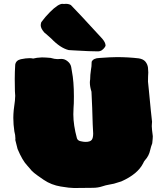

<svg xmlns="http://www.w3.org/2000/svg" viewBox="-20 -947 863 992"><path d="M362.3 24.4C348.1 24.4 325.2 22 293.5 16.6C261.2 11.2 232.4 0 207 -17.1C181.6 -34.2 165 -46.4 156.7 -53.2C148.4 -59.6 140.6 -67.4 134.3 -76.2C129.9 -81.5 125.5 -86.4 121.1 -91.3C104 -108.9 87.4 -137.7 70.8 -177.2C67.4 -192.4 63.5 -208 59.1 -223.6C59.1 -223.6 59.6 -230.5 59.6 -230.5C59.6 -243.7 57.6 -255.9 54.2 -268.1C50.8 -291 48.8 -314.5 48.8 -337.9C48.8 -362.8 51.8 -392.1 57.1 -426.8C58.1 -436 58.6 -444.3 58.6 -452.1C58.6 -460 58.1 -467.8 57.1 -475.6C56.6 -493.7 56.2 -514.6 56.2 -539.1C56.2 -564 57.1 -588.4 58.6 -612.8C61 -627.9 70.8 -637.2 87.9 -641.1C104.5 -644.5 119.6 -646.5 132.8 -646.5C139.2 -646.5 145 -646 151.4 -644.5C151.4 -644.5 171.4 -648.4 171.4 -648.4C173.8 -648.4 175.8 -648.4 177.7 -648.9C184.1 -649.9 190.4 -650.4 196.8 -650.4C209 -650.4 223.6 -649.4 241.2 -647.9C255.9 -643.6 267.6 -641.6 276.4 -641.6C279.8 -641.6 286.6 -642.1 297.4 -642.6C308.6 -642.6 318.8 -638.7 328.1 -631.3C338.9 -623 345.2 -613.3 347.7 -601.6C348.6 -593.8 350.1 -585.9 351.6 -578.1C358.4 -543.9 361.8 -501 361.8 -449.2C361.8 -421.4 361.3 -401.4 359.9 -388.2C359.4 -377.4 358.9 -366.7 358.9 -356C358.9 -318.8 365.2 -277.8 377.4 -232.9C379.9 -224.6 386.7 -219.2 397 -217.3C407.2 -214.8 415.5 -213.9 421.9 -213.9C438 -213.9 448.7 -217.3 454.1 -224.6C459 -231 461.4 -242.2 461.4 -257.8C461.4 -257.8 459 -303.7 459 -303.7C457.5 -361.8 455.6 -418.5 452.6 -473.1C447.3 -490.2 444.3 -505.9 444.3 -520C444.3 -525.9 444.8 -531.2 445.8 -536.6C445.8 -552.7 447.3 -568.4 449.7 -584.5C452.1 -595.7 453.6 -610.4 453.6 -627.9C459 -640.1 472.7 -647 493.7 -647.5C533.2 -650.4 563.5 -651.9 584 -651.9C622.1 -651.9 659.7 -649.9 696.8 -645.5C711.9 -643.1 723.6 -637.7 731.4 -628.4C738.8 -619.1 743.2 -608.9 744.6 -597.2C745.6 -588.9 746.1 -580.6 746.1 -572.3C746.1 -565.9 745.6 -559.1 745.1 -552.7C745.1 -552.7 744.6 -525.4 744.6 -525.4C745.6 -511.2 747.1 -496.6 749 -482.4C749 -482.4 759.3 -376 759.3 -376C761.7 -356.9 763.7 -337.4 765.6 -317.9C765.6 -313 765.1 -308.1 764.6 -303.7C764.2 -300.8 764.2 -297.9 764.2 -294.9C764.2 -286.1 766.1 -269 769.5 -243.2C769.5 -236.8 768.6 -224.6 766.6 -206.5C762.2 -195.3 758.8 -184.1 756.3 -172.9C752 -152.3 743.2 -134.3 729 -119.1C725.1 -114.7 722.2 -109.9 719.7 -103.5C700.7 -65.9 663.1 -34.7 606.9 -9.8C600.1 -7.3 587.4 -3.4 568.8 2C560.5 3.9 552.7 5.4 544.4 6.8C532.2 8.8 520.5 11.7 509.3 15.6C493.2 21 476.6 23.4 459.5 23.4C459.5 23.4 362.3 24.4 362.3 24.4ZM363.8 -686.5C363.8 -686.5 338.9 -688 338.9 -688C336.9 -688 335.4 -688 334 -688.5C305.2 -695.8 275.4 -715.8 244.6 -748C244.6 -748 215.3 -773.9 215.3 -773.9C211.9 -775.9 209.5 -778.3 207.5 -780.8C196.3 -793.9 190.4 -805.7 190.4 -816.4C190.4 -821.3 191.4 -826.7 193.4 -832.5C207 -851.1 222.2 -868.7 238.3 -884.8C266.6 -913.1 288.1 -927.2 302.7 -927.2C306.2 -926.8 308.1 -926.8 308.1 -926.8C308.1 -926.8 308.6 -926.3 308.6 -926.3C312.5 -926.8 316.4 -927.2 319.8 -927.2C329.6 -927.2 338.4 -925.3 346.2 -920.9C366.2 -900.9 418.9 -844.7 503.4 -752.4C503.4 -752.4 508.3 -747.1 508.3 -747.1C519.5 -733.9 525.4 -722.2 525.4 -711.4C525.4 -710 523.9 -706.5 520.5 -701.7C517.1 -696.8 512.7 -692.4 506.8 -688C500.5 -683.6 493.7 -681.6 485.4 -681.6C460.4 -681.6 419.9 -683.1 363.8 -686.5Z"/></svg>

Font: Kaph
Style: Regular
Weight: 400
Designer: GGBotNet
Foundry: f0n7.com